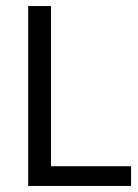

<svg xmlns="http://www.w3.org/2000/svg" viewBox="-20 -615 457 635"><path d="M73.2 0V-595H148.7V-65.2H413.5V0Z"/></svg>

Font: Encode Sans SC Condensed Thin
Style: Regular
Weight: 100
Width: 3
Designer: Multiple Designers
Foundry: Impallari Type
Version: Version 3.002